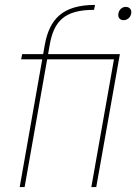

<svg xmlns="http://www.w3.org/2000/svg" viewBox="-20 -760 553 780"><path d="M60 0H80L182 -578C199 -675 243 -720 362 -720L366 -740C235 -740 181 -683 162 -578ZM482 -678C496 -678 510 -688 513 -705C516 -722 505 -732 491 -732C477 -732 464 -722 461 -705C458 -688 468 -678 482 -678ZM70 -540 66 -519H443L351 0H371L467 -540Z"/></svg>

Font: Poppins Devanagari Thin
Style: Italic
Weight: 100
Italic angle: -10°
Designer: Ninad Kale (Devanagari), Jonny Pinhorn (Latin)
Foundry: Indian Type Foundry
Version: 4.005